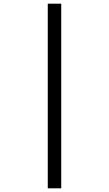

<svg xmlns="http://www.w3.org/2000/svg" viewBox="-20 -780 591 1041"><path d="M239 -760H312V241H239Z"/></svg>

Font: uguzrati15
Style: Book
Weight: 400
Designer: Jelle Bosma - Monotype Design Team, Universal Thirst
Foundry: Monotype Imaging Inc.
Version: Version 2.106